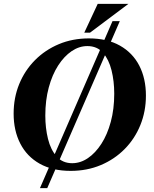

<svg xmlns="http://www.w3.org/2000/svg" viewBox="-20 -880 804 1000"><path d="M188 100 566 -770H604L226 100ZM188 100 566 -770H604L226 100ZM443 -680Q538 -680 604.5 -642.5Q671 -605 705.5 -538Q740 -471 740 -382Q740 -300 711 -228.5Q682 -157 629 -103.5Q576 -50 504.5 -20Q433 10 348 10Q253 10 186.5 -27.5Q120 -65 85.5 -132.5Q51 -200 51 -288Q51 -371 80 -442Q109 -513 162 -566.5Q215 -620 286.5 -650Q358 -680 443 -680ZM356 -30Q399 -30 438 -56.5Q477 -83 508 -131Q539 -179 557 -245.5Q575 -312 575 -392Q575 -457 561 -513.5Q547 -570 516.5 -605Q486 -640 435 -640Q392 -640 353 -613.5Q314 -587 283 -539Q252 -491 234 -424.5Q216 -358 216 -278Q216 -213 230 -156.5Q244 -100 275 -65Q306 -30 356 -30ZM649 -860 449 -710H419L489 -860Z"/></svg>

Font: Brygada 1918
Style: Bold Italic
Weight: 700
Italic angle: -8°
Designer: Mateusz Machalski | Borys Kosmynka | Przemek Hoffer
Foundry: NIEPODLEGLA 2018
Version: Version 3.006